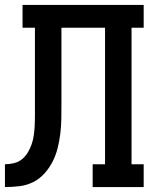

<svg xmlns="http://www.w3.org/2000/svg" viewBox="-20 -755 640 775"><path d="M0 0V-92Q18 -92 36.5 -96.5Q55 -101 69 -112.5Q83 -124 92.5 -140Q102 -156 108 -173.5Q114 -191 116.5 -209.5Q119 -228 120 -246Q121 -264 121 -282.5Q121 -301 121 -319Q121 -320 121 -321Q121 -322 121 -323V-327Q121 -329 121 -331Q121 -333 121 -335V-643H71V-735H560V-643H511V-92H560V0H354V-92H404V-643H228V-333Q228 -304 227.5 -274.5Q227 -245 223.5 -216Q220 -187 213 -158.5Q206 -130 193 -104Q180 -78 160 -55.5Q140 -33 114 -20Q88 -7 58.5 -3.5Q29 0 0 0Z"/></svg>

Font: Iosevka Slab Semibold Extended
Style: Regular
Weight: 600
Width: 7
Monospace: yes
Designer: Belleve Invis
Foundry: Belleve Invis
Version: Version 11.1.0; ttfautohint (v1.8.3)